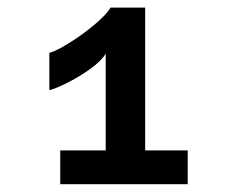

<svg xmlns="http://www.w3.org/2000/svg" viewBox="-20 -874 640 494"><path d="M107 -642V-738Q124.5 -742.5 158.2 -763.5Q192 -784.5 223 -810.5Q254 -836.5 264.5 -854.5H353.5V-487H463V-400H135V-487H252V-736Q241 -717.5 213 -697.2Q185 -677 154.2 -661.5Q123.5 -646 107 -642Z"/></svg>

Font: JuliaMono ExtraBold
Style: Regular
Weight: 800
Monospace: yes
Designer: cormullion
Foundry: corm
Version: Version 0.055; ttfautohint (v1.8.4)